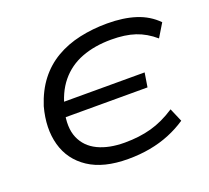

<svg xmlns="http://www.w3.org/2000/svg" viewBox="-123 -868 1123 1031"><g transform="rotate(-20 438.5 -352.5)"><path d="M443 9Q303 9 218.5 -47Q134 -103 107.5 -199Q81 -295 113 -413Q139 -494 183.5 -551.5Q228 -609 289.5 -645Q351 -681 426 -697.5Q501 -714 584 -714Q676 -714 746 -691.5Q816 -669 865 -619L819 -543Q768 -587 711 -606Q654 -625 575 -625Q480 -625 405.5 -596.5Q331 -568 281.5 -507.5Q232 -447 212 -354L189 -398H684L671 -317H168L210 -354Q189 -261 215 -200.5Q241 -140 303.5 -110Q366 -80 456 -80Q539 -80 608 -99Q677 -118 747 -164L780 -87Q734 -56 681.5 -34.5Q629 -13 569.5 -2Q510 9 443 9Z"/></g></svg>

Font: Nunito Sans 7pt Expanded
Style: Italic
Weight: 400
Width: 7
Italic angle: -9°
Designer: Vernon Adams
Foundry: Vernon Adams
Version: Version 3.101;gftools[0.9.27]